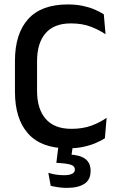

<svg xmlns="http://www.w3.org/2000/svg" viewBox="-20 -672 550 886"><path d="M293 12.5Q170.5 12.5 109.8 -55.5Q49 -123.5 49 -249V-391Q49 -516 109.8 -583.8Q170.5 -651.5 293 -651.5Q330.5 -651.5 361.5 -645Q392.5 -638.5 417 -628Q441.5 -617.5 459 -606L467 -514Q437.5 -534 398.5 -549Q359.5 -564 306.5 -564Q229.5 -564 190.2 -518.5Q151 -473 151 -389.5V-252.5Q151 -169.5 190.8 -123.5Q230.5 -77.5 309.5 -77.5Q361.5 -77.5 401.8 -92.2Q442 -107 472 -128.5L464 -34Q446.5 -22.5 421.2 -11.8Q396 -1 363.8 5.8Q331.5 12.5 293 12.5ZM317.5 -9 306.5 69 265.5 41.5Q274 41 282.5 40.8Q291 40.5 299.5 41Q349.5 43 373.8 61.5Q398 80 398 115V118Q398 157.5 369.5 176.2Q341 195 287.5 195Q267 195 247.8 192Q228.5 189 214 185.5L203 125.5Q218.5 130.5 236.8 133.5Q255 136.5 275 136.5Q299.5 136.5 312.5 130Q325.5 123.5 325.5 111V110Q325.5 95 308.5 88.8Q291.5 82.5 249 80Q244 79.5 242 79.5Q240 79.5 240 79.5L251 -9Z"/></svg>

Font: Anek Bangla Medium Medium
Style: Regular
Weight: 500
Version: Version 1.003